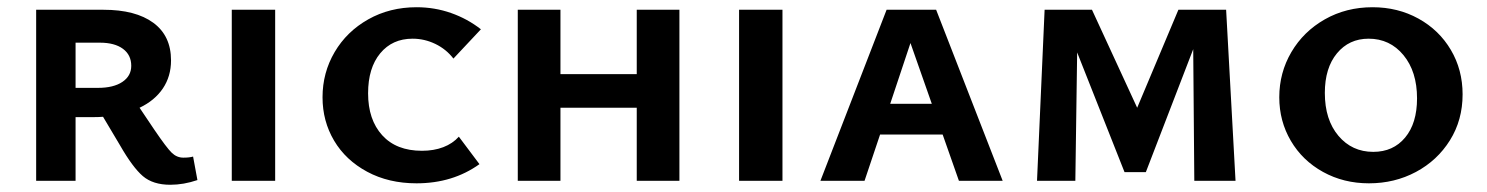

<svg xmlns="http://www.w3.org/2000/svg" viewBox="-20 -500 4112 531"><path d="M526 -2Q488 11 451 11Q403 11 375 -13Q347 -37 312 -98L265 -177Q254 -176 231 -176H189V0H80V-473H266Q355 -473 404 -437Q453 -401 453 -333Q453 -289 430.5 -255.5Q408 -222 366 -202L407 -141Q441 -91 455 -77.5Q469 -64 487 -64Q504 -64 514 -67ZM251 -257Q294 -257 318.5 -273.5Q343 -290 343 -318Q343 -348 320 -365Q297 -382 256 -382H189V-257Z M621 -473H741V0H621Z M872 -231Q872 -299 905.5 -356Q939 -413 998.5 -446.5Q1058 -480 1132 -480Q1182 -480 1227.5 -464Q1273 -448 1310 -419L1234 -338Q1214 -364 1184 -378.5Q1154 -393 1121 -393Q1065 -393 1031.5 -352.5Q998 -312 998 -242Q998 -169 1037 -126Q1076 -83 1147 -83Q1180 -83 1206 -93Q1232 -103 1249 -122L1306 -46Q1232 7 1132 7Q1055 7 995.5 -25Q936 -57 904 -111Q872 -165 872 -231Z M1859 -473V0H1741V-202H1530V0H1412V-473H1530V-295H1741V-473Z M2024 -473H2144V0H2024Z M2587 -128H2414L2371 0H2249L2432 -473H2569L2753 0H2632ZM2557 -213 2498 -381 2442 -213Z M3283 0 3280 -364 3149 -24H3090L2959 -355L2954 0H2848L2869 -473H3000L3125 -202L3239 -473H3371L3397 0Z M3518 -231Q3518 -299 3551.5 -356Q3585 -413 3644 -446.5Q3703 -480 3776 -480Q3846 -480 3903 -448.5Q3960 -417 3992.5 -362Q4025 -307 4025 -239Q4025 -168 3990 -112Q3955 -56 3896 -24.5Q3837 7 3766 7Q3696 7 3639 -24.5Q3582 -56 3550 -110.5Q3518 -165 3518 -231ZM3899 -228Q3899 -302 3861.5 -347.5Q3824 -393 3765 -393Q3711 -393 3677.5 -352.5Q3644 -312 3644 -243Q3644 -169 3681.5 -124.5Q3719 -80 3778 -80Q3833 -80 3866 -119.5Q3899 -159 3899 -228Z"/></svg>

Font: Ysabeau SC
Style: Bold
Weight: 700
Designer: Christian Thalmann (Catharsis Fonts)
Version: Version 0.003